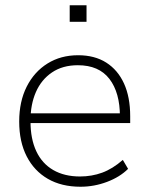

<svg xmlns="http://www.w3.org/2000/svg" viewBox="-20 -702 563 730"><path d="M286 8Q214 8 162 -22Q110 -52 81.5 -107.5Q53 -163 53 -240Q53 -316 81.5 -372.5Q110 -429 160.5 -460.5Q211 -492 277 -492Q340 -492 384 -464Q428 -436 451.5 -384.5Q475 -333 475 -260V-234H80V-271H453L436 -259Q436 -350 396 -402Q356 -454 276 -454Q218 -454 177.5 -426.5Q137 -399 116.5 -352Q96 -305 96 -245V-240Q96 -174 118 -127Q140 -80 182.5 -55.5Q225 -31 284 -31Q329 -31 368.5 -45.5Q408 -60 447 -94L467 -60Q436 -29 387 -10.5Q338 8 286 8ZM245 -619V-682H309V-619Z"/></svg>

Font: Nunito Sans 12pt ExtraLight
Style: Regular
Weight: 200
Version: Version 3.101;gftools[0.9.27]